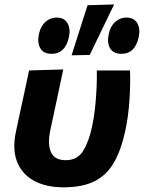

<svg xmlns="http://www.w3.org/2000/svg" viewBox="-20 -808 631 842"><path d="M258.5 13.5Q181 13.5 128.2 -15.8Q75.5 -45 54.5 -99.8Q33.5 -154.5 50 -231Q54.5 -252.5 58.5 -271Q62.5 -289.5 66.5 -308.5Q79 -366 88.5 -409.8Q98 -453.5 107.5 -499L257.5 -503.5Q240.5 -423 225.8 -354.5Q211 -286 201 -239Q187.5 -176 203.5 -140.8Q219.5 -105.5 268 -105.5Q320 -105.5 345.2 -147.2Q370.5 -189 384 -254Q392 -290 396.8 -334.2Q401.5 -378.5 403.5 -421.8Q405.5 -465 404.5 -499H550Q552.5 -446 548 -373.2Q543.5 -300.5 529.5 -234.5Q511.5 -151 480.2 -96Q449 -41 395.8 -13.8Q342.5 13.5 258.5 13.5ZM294 -565.5Q311.5 -620.5 329 -675.5Q346.5 -730.5 364 -785L480.5 -788.5Q453 -731.5 426.2 -676.2Q399.5 -621 373.5 -567ZM206.5 -572Q171 -572 156.8 -596.2Q142.5 -620.5 151 -659.5Q158 -693 179.2 -712Q200.5 -731 228 -731Q261.5 -731 275.8 -706.8Q290 -682.5 282.5 -646.5Q267 -572 206.5 -572ZM512.5 -572Q477 -572 462.8 -596.2Q448.5 -620.5 457 -659.5Q464 -693 485.2 -712Q506.5 -731 533.5 -731Q567.5 -731 581.8 -706.8Q596 -682.5 588.5 -646.5Q573 -572 512.5 -572Z"/></svg>

Font: Commissioner
Style: Bold Italic
Weight: 700
Italic angle: -12°
Designer: Kostas Bartsokas
Foundry: Kostas Bartsokas
Version: Version 1.000; ttfautohint (v1.8.3)